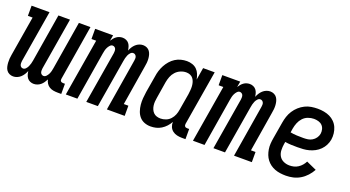

<svg xmlns="http://www.w3.org/2000/svg" viewBox="-44 -975 2587 1419"><g transform="rotate(20 1250.0 -265.0)"><path d="M75 8Q59 8 45 1.5Q31 -5 22.5 -17Q14 -29 10.5 -44Q7 -59 6 -74.5Q5 -90 6 -106Q7 -122 10 -137L62 -450H25V-530H166L98 -122Q97 -114 97 -105.5Q97 -97 99.5 -89.5Q102 -82 108.5 -77Q115 -72 124 -72Q136 -72 145.5 -82.5Q155 -93 160 -104.5Q165 -116 168.5 -128Q172 -140 174 -153L236 -530H327L259 -122Q258 -114 258 -105.5Q258 -97 260.5 -89.5Q263 -82 270 -77Q277 -72 285 -72Q297 -72 306.5 -82.5Q316 -93 321.5 -104.5Q327 -116 330 -128Q333 -140 335 -153L397 -530H488L417 -99Q416 -93 416.5 -88Q417 -83 420.5 -79Q424 -75 429 -73.5Q434 -72 439 -72H454V8H426Q408 8 391 5Q374 2 360 -6.5Q346 -15 337 -29Q328 -43 325 -59Q318 -46 309.5 -33.5Q301 -21 289.5 -11.5Q278 -2 264 3Q250 8 236 8Q236 8 236 8Q236 8 236 8Q221 8 207.5 2Q194 -4 185.5 -15Q177 -26 173 -39.5Q169 -53 167 -68Q161 -53 152.5 -39.5Q144 -26 132 -15Q120 -4 105 2Q90 8 75 8Q75 8 75 8Q75 8 75 8Z M487 0 562 -450H525V-530H666L658 -485Q665 -496 673.5 -506Q682 -516 692.5 -523.5Q703 -531 715 -534.5Q727 -538 739 -538Q739 -538 739 -538Q739 -538 739 -538Q754 -538 767.5 -532Q781 -526 789.5 -515Q798 -504 802 -490.5Q806 -477 808 -462Q814 -477 822.5 -490.5Q831 -504 843 -515Q855 -526 870 -532Q885 -538 900 -538Q900 -538 900 -538Q900 -538 900 -538Q916 -538 930 -531.5Q944 -525 952.5 -513Q961 -501 965 -486Q969 -471 970 -455.5Q971 -440 969.5 -424Q968 -408 965 -393L914 -80H950V0H810L877 -408Q878 -416 878.5 -424.5Q879 -433 876 -440.5Q873 -448 866.5 -453Q860 -458 851 -458Q839 -458 829.5 -447.5Q820 -437 815 -425.5Q810 -414 807 -402Q804 -390 802 -377L739 0H648L716 -408Q717 -416 717 -424.5Q717 -433 714.5 -440.5Q712 -448 705 -453Q698 -458 690 -458Q678 -458 668.5 -447.5Q659 -437 653.5 -425.5Q648 -414 645 -402Q642 -390 640 -377L578 0Z M1155 8Q1129 8 1106 -1Q1083 -10 1067.5 -28Q1052 -46 1044 -69.5Q1036 -93 1033.5 -118Q1031 -143 1033 -169Q1035 -195 1039 -221L1061 -351Q1064 -374 1071 -396.5Q1078 -419 1089.5 -440.5Q1101 -462 1117.5 -481Q1134 -500 1154.5 -513Q1175 -526 1198.5 -532Q1222 -538 1245 -538Q1267 -538 1288 -531Q1309 -524 1323.5 -509.5Q1338 -495 1346 -475.5Q1354 -456 1358 -434L1374 -530H1465L1393 -99Q1392 -93 1393 -88Q1394 -83 1397 -79Q1400 -75 1405 -73.5Q1410 -72 1416 -72H1431V8H1402Q1382 8 1363 3.5Q1344 -1 1329 -12.5Q1314 -24 1306.5 -42Q1299 -60 1300 -80Q1289 -60 1273.5 -43Q1258 -26 1238.5 -14Q1219 -2 1198 3Q1177 8 1155 8ZM1205 -72Q1225 -72 1246 -80Q1267 -88 1282 -104.5Q1297 -121 1305 -141Q1313 -161 1316 -182L1338 -312Q1340 -328 1341.5 -344.5Q1343 -361 1342 -376.5Q1341 -392 1336.5 -407Q1332 -422 1323 -434Q1314 -446 1299.5 -452Q1285 -458 1269 -458Q1246 -458 1224 -448.5Q1202 -439 1186 -421.5Q1170 -404 1161.5 -382Q1153 -360 1149 -337L1128 -207Q1125 -192 1124 -176Q1123 -160 1125 -145Q1127 -130 1133 -116Q1139 -102 1149.5 -91.5Q1160 -81 1174.5 -76.5Q1189 -72 1205 -72Z M1487 0 1562 -450H1525V-530H1666L1658 -485Q1665 -496 1673.5 -506Q1682 -516 1692.5 -523.5Q1703 -531 1715 -534.5Q1727 -538 1739 -538Q1739 -538 1739 -538Q1739 -538 1739 -538Q1754 -538 1767.5 -532Q1781 -526 1789.5 -515Q1798 -504 1802 -490.5Q1806 -477 1808 -462Q1814 -477 1822.5 -490.5Q1831 -504 1843 -515Q1855 -526 1870 -532Q1885 -538 1900 -538Q1900 -538 1900 -538Q1900 -538 1900 -538Q1916 -538 1930 -531.5Q1944 -525 1952.5 -513Q1961 -501 1965 -486Q1969 -471 1970 -455.5Q1971 -440 1969.5 -424Q1968 -408 1965 -393L1914 -80H1950V0H1810L1877 -408Q1878 -416 1878.5 -424.5Q1879 -433 1876 -440.5Q1873 -448 1866.5 -453Q1860 -458 1851 -458Q1839 -458 1829.5 -447.5Q1820 -437 1815 -425.5Q1810 -414 1807 -402Q1804 -390 1802 -377L1739 0H1648L1716 -408Q1717 -416 1717 -424.5Q1717 -433 1714.5 -440.5Q1712 -448 1705 -453Q1698 -458 1690 -458Q1678 -458 1668.5 -447.5Q1659 -437 1653.5 -425.5Q1648 -414 1645 -402Q1642 -390 1640 -377L1578 0Z M2219 8Q2197 8 2175 5Q2153 2 2133 -5.5Q2113 -13 2096 -25.5Q2079 -38 2066.5 -54.5Q2054 -71 2046.5 -90.5Q2039 -110 2035.5 -132Q2032 -154 2033.5 -176Q2035 -198 2039 -221L2061 -351Q2065 -376 2073 -400.5Q2081 -425 2095.5 -447.5Q2110 -470 2130 -488Q2150 -506 2174 -518Q2198 -530 2223.5 -534Q2249 -538 2274 -538Q2299 -538 2323.5 -533.5Q2348 -529 2369 -519Q2390 -509 2407 -492Q2424 -475 2433.5 -453Q2443 -431 2446 -406.5Q2449 -382 2445 -357Q2441 -334 2430 -312.5Q2419 -291 2402 -274Q2385 -257 2363.5 -245.5Q2342 -234 2319 -228Q2296 -222 2273.5 -220.5Q2251 -219 2228 -219Q2203 -219 2178.5 -220Q2154 -221 2131 -225L2128 -207Q2124 -183 2125 -157.5Q2126 -132 2138 -112Q2150 -92 2172 -82Q2194 -72 2219 -72Q2236 -72 2253 -76Q2270 -80 2285.5 -90Q2301 -100 2313 -114Q2325 -128 2333 -144L2413 -108Q2399 -82 2378 -59Q2357 -36 2331 -20.5Q2305 -5 2276.5 1.5Q2248 8 2219 8ZM2247 -298Q2264 -298 2281.5 -300.5Q2299 -303 2315 -312.5Q2331 -322 2342 -337.5Q2353 -353 2356 -370Q2359 -388 2354.5 -406Q2350 -424 2338 -436Q2326 -448 2308.5 -453Q2291 -458 2273 -458Q2250 -458 2227 -449.5Q2204 -441 2187.5 -423Q2171 -405 2162 -382.5Q2153 -360 2149 -337L2144 -305Q2169 -300 2195 -299Q2221 -298 2247 -298Z"/></g></svg>

Font: Iosevka Slab Medium
Style: Italic
Weight: 500
Italic angle: -9°
Monospace: yes
Designer: Belleve Invis
Foundry: Belleve Invis
Version: Version 11.1.0; ttfautohint (v1.8.3)